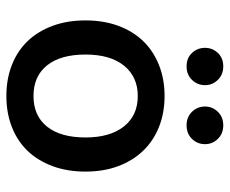

<svg xmlns="http://www.w3.org/2000/svg" viewBox="-79 -627 720 602"><g transform="rotate(90 281.0 -326.0)"><path d="M518 -234Q518 -177 501 -131Q484 -85 453.5 -53Q423 -21 379 -3.5Q335 14 281 14Q227 14 183 -3.5Q139 -21 108.5 -53Q78 -85 61 -131Q44 -177 44 -234Q44 -291 61 -337Q78 -383 109 -415Q140 -447 184 -464.5Q228 -482 281 -482Q334 -482 378 -464.5Q422 -447 453 -414.5Q484 -382 501 -336.5Q518 -291 518 -234ZM281 -398Q221 -398 186 -355Q151 -312 151 -234Q151 -156 185 -113.5Q219 -71 281 -71Q343 -71 377 -113.5Q411 -156 411 -234Q411 -311 376.5 -354.5Q342 -398 281 -398ZM247 -609Q247 -585 230.5 -568Q214 -551 188 -551Q162 -551 146 -568Q130 -585 130 -609Q130 -632 146 -649Q162 -666 188 -666Q214 -666 230.5 -649Q247 -632 247 -609ZM432 -609Q432 -585 415.5 -568Q399 -551 373 -551Q347 -551 330.5 -568Q314 -585 314 -609Q314 -632 330.5 -649Q347 -666 373 -666Q399 -666 415.5 -649Q432 -632 432 -609Z"/></g></svg>

Font: Baloo Thambi 2 Medium
Style: Regular
Weight: 500
Designer: Aadarsh Rajan and Ek Type
Foundry: Ek Type
Version: Version 1.640;hotconv 1.0.111;makeotfexe 2.5.65597; ttfautoh